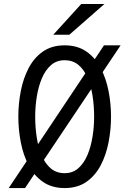

<svg xmlns="http://www.w3.org/2000/svg" viewBox="-20 -942 656 974"><path d="M107 12H24.2L507.5 -712H591.8ZM308 12Q243.1 12 198.1 -19.2Q153.1 -50.5 125.6 -102.8Q98.1 -155.1 85.6 -219.4Q73 -283.6 73 -350Q73 -416.4 85.6 -480.6Q98.1 -544.9 125.6 -597.2Q153.1 -649.5 198.1 -680.8Q243.1 -712 308 -712Q372.9 -712 417.9 -680.8Q463 -649.5 490.5 -597.2Q518 -544.9 530.6 -480.6Q543.2 -416.4 543.2 -350Q543.2 -283.6 530.6 -219.4Q518 -155.1 490.5 -102.8Q463 -50.5 417.9 -19.2Q372.9 12 308 12ZM308 -63.5Q349.1 -63.5 377.6 -88.8Q406.1 -114.1 423.8 -156Q441.4 -197.9 449.4 -248.6Q457.5 -299.2 457.5 -350Q457.5 -405.2 449.4 -456.6Q441.4 -507.9 423.8 -548.4Q406.2 -589 377.8 -612.8Q349.2 -636.5 308 -636.5Q266.8 -636.5 238.2 -611.2Q209.8 -586 192.2 -544.1Q174.6 -502.2 166.6 -451.6Q158.5 -400.9 158.5 -350Q158.5 -294.9 166.6 -243.6Q174.6 -192.2 192.2 -151.6Q209.8 -111 238.2 -87.2Q266.8 -63.5 308 -63.5ZM250.2 -765.8 392.2 -921.8H509.8L331.8 -765.8Z"/></svg>

Font: Overpass Mono Light
Style: Regular
Weight: 300
Monospace: yes
Designer: Delve Withrington, Dave Bailey
Foundry: Delve Fonts LLC
Version: Version 4.000